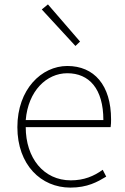

<svg xmlns="http://www.w3.org/2000/svg" viewBox="-20 -840 567 873"><path d="M300 13C378 13 423 -13 463 -37L447 -68C407 -39 362 -20 302 -20C178 -20 97 -122 97 -262H483C485 -274 485 -286 485 -297C485 -453 408 -540 286 -540C169 -540 59 -434 59 -262C59 -90 167 13 300 13ZM97 -294C108 -427 192 -507 286 -507C385 -507 450 -437 450 -294ZM323 -631 344 -651 198 -820 170 -797Z"/></svg>

Font: Kinto Sans Thin
Style: Regular
Weight: 100
Designer: Authors: Ryoko NISHIZUKA  (kana & ideographs); Paul D. Hunt (Latin, Greek & Cyrillic); Wenlong ZHANG  (bopomofo); Sandol
Foundry: Adobe Systems Incorporated, ookami Inc.
Version: Version 0.001